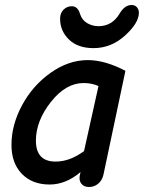

<svg xmlns="http://www.w3.org/2000/svg" viewBox="-20 -734 577 770"><path d="M355 -541Q292 -541 256.5 -575.5Q221 -610 221 -659Q221 -682 235 -695.5Q249 -709 268 -709Q292 -709 301 -678Q309 -653 330 -641Q351 -629 375 -629Q430 -629 460 -680Q480 -714 508 -714Q521 -714 529 -705Q537 -696 537 -683Q537 -642 481.5 -591.5Q426 -541 355 -541ZM179 6Q109 6 67.5 -37Q26 -80 26 -153Q26 -233 68.5 -312Q111 -391 183 -442Q255 -493 332 -493Q401 -493 483 -450L395 -34Q390 -11 374 2.5Q358 16 337 16Q317 16 306.5 3Q296 -10 300 -30L303 -44Q244 6 179 6ZM203 -86Q260 -86 317 -128L375 -389Q348 -401 315 -401Q244 -401 184 -325Q124 -249 124 -170Q124 -86 203 -86Z"/></svg>

Font: Comic Neue
Style: Bold Italic
Weight: 700
Italic angle: -12°
Designer: Craig Rozynski
Foundry: Craig Rozynski
Version: Version 2.003